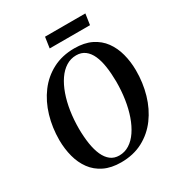

<svg xmlns="http://www.w3.org/2000/svg" viewBox="-210 -1046 1118 1198"><g transform="rotate(-30 349.0 -447.5)"><path d="M313.5 10.5Q243 10.5 192.2 -14.2Q141.5 -39 109.8 -82.2Q78 -125.5 63 -182Q48 -238.5 47.5 -302Q47.5 -392.5 71.5 -473.8Q95.5 -555 142.2 -617.8Q189 -680.5 257.5 -716.5Q326 -752.5 414.5 -752.5Q485.5 -752.5 536 -727.8Q586.5 -703 618 -659.8Q649.5 -616.5 664.2 -560.8Q679 -505 679.5 -443Q680 -352 656.2 -270.2Q632.5 -188.5 585.8 -125.2Q539 -62 470.8 -25.8Q402.5 10.5 313.5 10.5ZM325 -32.5Q364.5 -32.5 398 -53.8Q431.5 -75 457.5 -113.5Q483.5 -152 501.5 -203.2Q519.5 -254.5 528.8 -315.2Q538 -376 538 -442Q537.5 -501 530.2 -550Q523 -599 507 -634.5Q491 -670 465.2 -689.5Q439.5 -709 402.5 -709Q362.5 -709 329 -688Q295.5 -667 269.5 -629Q243.5 -591 225.5 -540Q207.5 -489 198.2 -428.8Q189 -368.5 189 -303Q189.5 -243 197.2 -193.5Q205 -144 221.2 -108Q237.5 -72 263 -52.2Q288.5 -32.5 325 -32.5ZM293 -906.5H583.5L572 -828.5H281.5Z"/></g></svg>

Font: Merriweather 72pt SemiBold
Style: Italic
Weight: 600
Italic angle: -7.8°
Version: Version 2.101